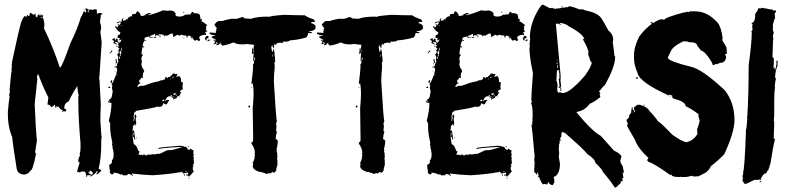

<svg xmlns="http://www.w3.org/2000/svg" viewBox="-20 -767 3495 851"><path d="M358.4 -729.5H366.2Q366.2 -725.1 377.9 -723.6Q381.8 -725.6 383.8 -725.6L391.6 -721.7Q392.1 -725.6 395.5 -725.6H405.3Q409.2 -725.1 409.2 -721.7V-708Q411.1 -708 411.1 -706.1Q417.5 -710 422.9 -710Q434.6 -708 434.6 -704.1Q426.8 -702.6 426.8 -700.2Q426.8 -691.4 422.9 -668.9Q426.8 -660.6 428.7 -643.6L424.8 -626Q429.2 -585.9 430.7 -579.1L420.9 -430.7H418.9L420.9 -426.8L418.9 -422.9Q420.9 -418.9 420.9 -417H418.9L420.9 -413.1Q426.8 -313.5 426.8 -303.7Q424.8 -264.6 424.8 -233.4Q428.7 -164.6 430.7 -159.2L428.7 -147.5V-127.9Q428.7 -65.4 417 -18.6Q419.9 -18.6 428.7 -12.7Q428.7 -6.8 409.2 6.8L407.2 2.9L415 -6.8H407.2Q407.2 -0.5 383.8 14.6H377.9Q377.9 10.7 383.8 10.7V8.8H379.9Q369.1 10.7 364.3 10.7L366.2 14.6L362.3 16.6H360.4L362.3 12.7V10.7Q358.9 -6.8 354.5 -6.8H340.8Q335.9 -2.9 333 -2.9Q329.6 -2.9 321.3 -6.8L333 -45.9Q331.1 -45.9 331.1 -47.9Q333 -47.9 333 -49.8H331.1L327.1 -47.9V-53.7Q327.1 -64.9 335 -79.1L333 -83Q336.9 -97.7 336.9 -110.4V-131.8Q327.1 -242.7 327.1 -319.3V-340.8Q327.1 -342.8 329.1 -342.8Q323.2 -365.2 323.2 -385.7Q310.1 -369.6 284.2 -317.4Q264.6 -310.1 264.6 -286.1Q268.1 -286.1 274.4 -280.3Q272.5 -272.5 266.6 -272.5L262.7 -274.4L254.9 -270.5V-272.5L258.8 -278.3Q250.5 -278.3 239.3 -293.9Q232.9 -293.9 229.5 -295.9V-290H227.5Q223.6 -290 223.6 -301.8H219.7Q219.7 -296.9 206.1 -292Q202.6 -303.7 190.4 -303.7L194.3 -335Q170.9 -380.4 149.4 -438.5Q146 -438.5 143.6 -424.8L145.5 -417Q145.5 -414.6 133.8 -305.7Q137.7 -201.2 143.6 -143.6L135.7 -92.8Q137.7 -86.9 139.6 -86.9Q126 -8.8 112.3 -8.8Q112.3 -0.5 90.8 6.8Q58.1 6.8 53.7 -20.5Q36.1 -131.8 34.2 -159.2Q14.6 -204.1 14.6 -266.6H16.6Q16.6 -268.6 14.6 -268.6Q18.6 -314.9 22.5 -340.8Q22.5 -342.8 20.5 -342.8Q22.5 -357.4 24.4 -362.3L22.5 -366.2Q28.3 -442.4 32.2 -454.1Q32.2 -456.1 30.3 -456.1L32.2 -465.8V-481.4Q32.2 -483.4 34.2 -483.4L32.2 -487.3Q59.6 -616.7 73.2 -667Q80.6 -687 88.9 -696.3L94.7 -692.4H96.7Q97.7 -700.2 102.5 -700.2Q103 -696.3 106.4 -696.3H110.4Q110.4 -710 116.2 -710L129.9 -700.2Q129.9 -703.1 135.7 -706.1H137.7V-696.3Q137.7 -693.4 143.6 -690.4H145.5Q145.5 -701.2 153.3 -704.1Q155.3 -700.2 155.3 -698.2H157.2Q161.1 -698.2 161.1 -704.1H163.1Q163.1 -698.2 165 -698.2Q168.9 -700.2 170.9 -700.2V-698.2Q170.9 -696.8 168.9 -686.5Q174.8 -686.5 176.8 -655.3L174.8 -641.6Q213.9 -561.5 245.1 -467.8H247.1Q256.3 -474.1 292 -575.2Q325.2 -643.1 338.9 -692.4Q342.3 -692.4 350.6 -715.8L354.5 -717.8Q354.5 -711.9 362.3 -711.9V-713.9Q358.4 -728.5 358.4 -729.5ZM350.6 -725.6H354.5V-723.6H350.6ZM368.2 -717.8Q370.1 -713.9 370.1 -711.9H374L372.1 -715.8L376 -721.7H374Q368.2 -719.7 368.2 -717.8ZM161.1 -692.4V-688.5H167V-690.4Q165 -690.4 161.1 -692.4ZM376 -8.8 377.9 -4.9V-2.9H376L372.1 -4.9V1Q377.4 1 383.8 6.8H387.7Q391.6 6.8 391.6 1Q390.6 -4.4 381.8 -10.7Q377.9 -8.8 376 -8.8Z M706.5 -722.7V-718.8Q708.5 -718.8 712.4 -720.7Q722.7 -718.8 724.1 -718.8L731.9 -720.7Q752.9 -720.7 759.3 -705.1Q759.3 -703.1 757.3 -703.1Q757.3 -693.4 776.9 -693.4Q794.4 -694.8 802.2 -703.1Q804.2 -703.1 804.2 -701.2L814 -703.1H825.7Q825.7 -708.5 831.5 -714.8Q839.4 -712.9 839.4 -707Q841.3 -707 841.3 -709Q866.7 -709 866.7 -695.3Q868.7 -687.5 868.7 -681.6H870.6L874.5 -683.6V-675.8L872.6 -671.9Q878.9 -671.9 897.9 -656.2Q894 -648.4 892.1 -648.4L894 -644.5V-642.6L892.1 -632.8Q896 -630.9 897.9 -630.9V-627Q890.1 -627 890.1 -623Q894 -615.2 894 -611.3H890.1Q888.2 -611.3 888.2 -613.3Q862.8 -609.9 862.8 -599.6Q866.7 -593.3 866.7 -587.9L862.8 -585.9H858.9Q854 -589.8 853 -589.8H847.2V-585.9H845.2Q835.4 -590.8 835.4 -599.6H831.5L827.6 -597.7Q827.6 -609.4 814 -609.4V-605.5L810.1 -607.4H808.1V-605.5H812V-601.6H806.2V-609.4H804.2Q794.4 -609.4 780.8 -613.3Q780.8 -609.4 776.9 -609.4H772.9L767.1 -613.3L749.5 -603.5H747.6Q747.6 -612.3 745.6 -615.2Q747.6 -615.2 747.6 -617.2Q743.7 -617.2 743.7 -619.1Q729.5 -615.7 724.1 -609.4H710.4V-605.5H708.5Q708.5 -615.2 685.1 -615.2L683.1 -611.3Q685.1 -611.3 685.1 -609.4H683.1L671.4 -611.3V-607.4H667.5V-617.2Q646 -607.4 644 -607.4V-603.5H651.9V-599.6H646Q643.1 -599.6 640.1 -605.5Q620.6 -601.6 620.6 -597.7V-589.8H626.5V-585.9H624.5L620.6 -587.9Q612.8 -574.2 612.8 -568.4V-564.5Q612.8 -560.5 618.7 -560.5V-556.6H614.7L610.8 -558.6Q610.8 -551.3 606.9 -531.2Q607.9 -523.4 612.8 -523.4V-519.5Q606.9 -519.5 606.9 -503.9L608.9 -492.2L606.9 -482.4Q606.9 -470.2 618.7 -455.1V-447.3Q612.8 -447.3 612.8 -427.7Q614.7 -423.8 614.7 -421.9H610.8L606.9 -423.8Q606.9 -418 597.2 -412.1V-400.4L601.1 -402.3L603 -398.4Q593.8 -395 589.4 -384.8H587.4V-382.8H595.2L601.1 -386.7H616.7Q656.7 -402.3 673.3 -404.3Q673.3 -406.2 675.3 -406.2Q677.2 -406.2 677.2 -404.3Q695.3 -412.1 698.7 -412.1Q698.7 -410.2 700.7 -410.2Q700.7 -413.1 712.4 -416Q710.4 -419.9 710.4 -421.9L716.3 -425.8L724.1 -419.9Q724.1 -425.8 728 -425.8H733.9Q733.9 -429.7 743.7 -435.5Q743.7 -441.4 747.6 -441.4Q757.3 -440.9 757.3 -437.5L761.2 -439.5H763.2L767.1 -437.5L761.2 -427.7V-425.8L771 -429.7Q782.7 -429.7 782.7 -406.2V-404.3Q790.5 -403.3 790.5 -398.4V-396.5Q790.5 -394.5 788.6 -394.5Q788.6 -392.6 790.5 -392.6L788.6 -384.8L790.5 -371.1Q776.9 -366.2 776.9 -357.4L780.8 -359.4H782.7V-355.5Q782.7 -351.6 776.9 -351.6L778.8 -347.7Q778.8 -345.2 769 -339.8Q769 -341.8 767.1 -341.8Q767.1 -331.5 751.5 -328.1V-324.2H749.5Q749.5 -335.9 739.7 -335.9L741.7 -345.7H739.7Q735.8 -345.7 735.8 -339.8H731.9L728 -341.8Q728 -337.4 720.2 -335.9Q720.2 -333 710.4 -320.3H712.4Q718.8 -324.2 724.1 -324.2V-322.3L728 -324.2H730V-320.3Q726.6 -320.3 720.2 -306.6L716.3 -304.7H712.4Q707.5 -308.6 706.5 -308.6H702.6Q702.6 -293 683.1 -293L679.2 -294.9Q656.7 -287.1 581.5 -275.4V-269.5L577.6 -271.5Q574.7 -269 571.8 -248L573.7 -244.1L571.8 -234.4V-230.5H573.7Q573.7 -235.4 577.6 -244.1Q575.7 -251 575.7 -252Q577.6 -255.4 577.6 -259.8H581.5Q582 -252 585.4 -252L581.5 -242.2Q583.5 -231.4 583.5 -224.6V-218.8Q583.5 -216.8 581.5 -216.8L583.5 -212.9V-210.9H579.6V-216.8Q575.7 -216.8 567.9 -205.1Q567.9 -203.1 569.8 -203.1L567.9 -193.4V-185.5Q568.8 -185.5 573.7 -189.5Q573.7 -188 579.6 -148.4H575.7Q575.7 -160.2 567.9 -162.1V-160.2Q572.3 -127 573.7 -127Q583.5 -127 593.3 -97.7Q595.2 -97.7 599.1 -95.7L593.3 -82Q603.5 -80.1 605 -80.1Q608.9 -82 610.8 -82L608.9 -78.1H610.8L616.7 -82Q626.5 -82 626.5 -76.2H628.4Q628.4 -82 642.1 -82V-80.1L655.8 -84L659.7 -82Q663.6 -84 665.5 -84V-82Q677.7 -85.9 681.2 -85.9V-84Q687.5 -84 722.2 -101.6V-99.6L726.1 -101.6H739.7Q744.6 -101.6 782.7 -113.3Q782.7 -111.3 784.7 -111.3V-115.2H769Q683.1 -110.4 683.1 -105.5V-111.3Q696.8 -115.2 778.8 -121.1Q798.3 -119.1 798.3 -115.2L802.2 -117.2Q805.2 -117.2 814 -103.5H819.8Q823.7 -103.5 823.7 -109.4Q830.6 -101.6 837.4 -101.6V-91.8Q837.4 -89.8 835.4 -89.8Q839.4 -83.5 839.4 -80.1L835.4 -72.3Q839.4 -72.3 839.4 -66.4L837.4 -62.5Q839.4 -58.6 839.4 -56.6H837.4L839.4 -52.7V-43L833.5 -33.2H837.4V-29.3L833.5 -23.4Q835.4 -19.5 835.4 -17.6H833.5L839.4 -7.8Q820.3 15.1 817.9 15.6Q814 15.6 814 9.8L810.1 11.7H806.2V5.9H810.1L814 7.8V-2L790.5 2L788.6 -2Q790.5 -2 790.5 -3.9Q786.6 -5.9 784.7 -5.9L776.9 -2V-3.9Q742.7 3.9 657.7 9.8Q607.9 7.8 564 2L569.8 13.7H567.9Q560.1 3.9 546.4 3.9Q544.4 7.8 544.4 9.8H530.8L526.9 11.7Q526.9 5.9 515.1 5.9Q515.1 7.8 513.2 7.8Q513.2 2 483.9 -2Q483.9 5.9 478 5.9Q469.2 5.9 466.3 -5.9L468.3 -9.8Q464.4 -17.6 464.4 -31.2V-37.1Q471.2 -37.1 476.1 -46.9V-58.6Q483.9 -58.6 483.9 -85.9Q481.9 -102.5 478 -115.2Q480 -119.1 480 -121.1Q476.1 -121.1 476.1 -125L478 -134.8Q468.3 -175.8 468.3 -203.1V-220.7Q462.4 -228.5 462.4 -232.4Q474.1 -277.3 474.1 -308.6L472.2 -312.5L468.3 -310.5Q461.9 -314.5 458.5 -314.5V-318.4H462.4L466.3 -316.4L468.3 -320.3H462.4V-324.2Q476.1 -330.6 476.1 -343.8Q478 -350.6 478 -351.6V-357.4H480Q480 -361.3 476.1 -377L478 -390.6Q474.1 -390.6 474.1 -394.5Q481 -397.9 497.6 -445.3Q495.6 -445.3 495.6 -447.3Q499.5 -447.3 499.5 -462.9Q495.6 -462.9 495.6 -468.8H491.7L487.8 -466.8V-470.7Q490.7 -470.7 495.6 -474.6Q495.6 -472.7 497.6 -472.7Q500 -490.7 505.4 -494.1L503.4 -498V-511.7Q503.4 -513.7 505.4 -513.7Q499.5 -523.4 499.5 -527.3Q502.4 -527.3 507.3 -535.2Q505.4 -535.2 505.4 -537.1H507.3L503.4 -544.9Q506.3 -544.9 509.3 -550.8V-552.7Q503.4 -552.7 503.4 -558.6L507.3 -566.4Q501.5 -566.4 501.5 -570.3Q505.4 -570.3 505.4 -574.2V-576.2Q505.4 -580.1 489.7 -582V-578.1Q495.6 -578.1 495.6 -574.2V-572.3Q485.4 -572.3 481.9 -580.1Q485.8 -580.1 485.8 -584Q481 -589.8 478 -589.8V-593.8Q481.4 -593.8 487.8 -599.6L489.7 -587.9H491.7Q492.7 -595.7 497.6 -595.7H501.5V-584L509.3 -578.1Q514.2 -579.1 519 -591.8H517.1Q510.7 -587.9 507.3 -587.9V-589.8L511.2 -595.7V-597.7Q505.9 -597.7 499.5 -601.6L503.4 -609.4Q501.5 -609.4 501.5 -611.3Q513.2 -611.3 513.2 -623V-625Q503.9 -625 489.7 -648.4L495.6 -652.3V-646.5H501.5Q501.5 -649.4 505.4 -654.3V-656.2H501.5Q502 -660.2 505.4 -660.2Q505.9 -656.2 509.3 -656.2L515.1 -664.1V-666L513.2 -669.9L501.5 -664.1H497.6Q497.6 -669.9 513.2 -671.9Q517.1 -669.9 519 -669.9Q519 -685.5 524.9 -685.5H526.9V-683.6L522.9 -677.7L526.9 -675.8H528.8L538.6 -677.7L536.6 -681.6L540.5 -683.6Q541 -679.7 544.4 -679.7Q544.4 -688.5 560.1 -695.3Q564 -693.4 565.9 -693.4L564 -697.3Q566.9 -705.1 569.8 -705.1H581.5Q581.5 -708.5 587.4 -716.8H589.4Q600.1 -713.4 605 -695.3L608.9 -697.3H610.8L614.7 -695.3Q614.7 -699.2 638.2 -709H647.9V-705.1L638.2 -703.1V-699.2Q673.8 -708.5 706.5 -722.7ZM792.5 -714.8H796.4V-710.9H792.5ZM620.6 -699.2V-697.3H624.5V-699.2ZM515.1 -654.3V-652.3H519V-654.3ZM685.1 -609.4H690.9V-601.6H687L689 -605.5Q685.1 -605.5 685.1 -609.4ZM829.6 -605.5V-601.6H831.5V-605.5ZM896 -607.4H903.8V-597.7L894 -595.7L896 -591.8V-587.9H894Q891.1 -587.9 888.2 -595.7Q892.1 -607.4 896 -607.4ZM655.8 -603.5H659.7V-599.6H655.8ZM663.6 -603.5H673.3Q673.3 -599.6 669.4 -599.6H663.6ZM792.5 -599.6H796.4V-597.7H792.5ZM829.6 -597.7Q833.5 -597.2 833.5 -593.8H829.6ZM903.8 -591.8H909.7V-589.8Q909.7 -585.4 899.9 -584V-587.9Q903.8 -587.9 903.8 -591.8ZM497.6 -570.3V-566.4H493.7Q494.1 -570.3 497.6 -570.3ZM495.6 -562.5H501.5Q501.5 -558.6 497.6 -558.6ZM517.1 -554.7 515.1 -543H519V-554.7ZM476.1 -543H478V-541Q478 -538.1 466.3 -529.3V-531.2Q473.1 -543 476.1 -543ZM509.3 -537.1Q511.2 -533.7 511.2 -527.3H517.1V-541H515.1Q510.3 -537.1 509.3 -537.1ZM610.8 -531.2H614.7V-529.3H610.8ZM511.2 -525.4V-523.4Q513.2 -519.5 513.2 -517.6H515.1V-525.4ZM507.3 -515.6V-505.9Q511.2 -505.9 511.2 -509.8V-515.6ZM495.6 -505.9 499.5 -488.3H493.7V-494.1L491.7 -503.9ZM491.7 -486.3Q495.6 -485.8 495.6 -482.4H491.7ZM487.8 -453.1H491.7V-451.2H487.8ZM497.6 -437.5V-431.6H499.5V-437.5ZM749.5 -427.7V-423.8H751.5V-427.7ZM743.7 -421.9 747.6 -419.9V-425.8Q743.7 -425.3 743.7 -421.9ZM733.9 -418V-416H737.8V-418ZM476.1 -412.1Q476.1 -410.2 478 -410.2Q475.6 -398.4 472.2 -398.4L470.2 -402.3V-406.2Q470.2 -409.2 476.1 -412.1ZM464.4 -382.8H468.3V-377H460.4V-378.9Q460.9 -382.8 464.4 -382.8ZM747.6 -351.6Q747.6 -348.6 753.4 -345.7L759.3 -349.6Q757.3 -353.5 757.3 -355.5Q752.4 -351.6 747.6 -351.6ZM759.3 -347.7V-345.7H763.2V-347.7ZM759.3 -343.8V-339.8Q763.2 -339.8 763.2 -343.8ZM743.7 -341.8V-337.9H745.6V-341.8ZM747.6 -341.8V-339.8H751.5V-341.8ZM751.5 -335.9V-332H753.4V-335.9ZM774.9 -337.9H778.8V-335.9H774.9ZM698.7 -320.3 702.6 -318.4H704.6L708.5 -320.3Q706.5 -324.2 706.5 -326.2Q698.7 -323.2 698.7 -320.3ZM577.6 -236.3V-232.4H579.6V-236.3ZM567.9 -179.7V-177.7L569.8 -173.8Q567.9 -170.4 567.9 -166V-164.1H569.8L571.8 -173.8V-175.8Q571.8 -179.7 567.9 -179.7ZM583.5 -158.2H585.4V-154.3H583.5ZM815.9 -119.1 817.9 -115.2H812Q812.5 -119.1 815.9 -119.1ZM800.3 -7.8V-5.9H808.1V-7.8ZM798.3 5.9H800.3V7.8Q800.3 11.7 796.4 11.7L794.4 7.8ZM815.9 21.5H819.8V25.4Q815.9 25.4 815.9 21.5Z M939.9 -576.2 941.9 -580.1Q936 -580.1 936 -576.2ZM1106 -498Q1109.9 -498 1111.8 -511.7H1107.9ZM1189.9 -515.6V-525.4H1188V-515.6ZM1188 -564.5V-568.4Q1184.1 -567.9 1184.1 -564.5ZM939.9 -576.2V-574.2L926.3 -570.3L932.1 -578.1V-585.9Q926.3 -585.9 926.3 -589.8L930.2 -591.8Q930.7 -587.9 934.1 -587.9H938Q938 -591.8 920.4 -599.6L918.5 -603.5V-605.5Q926.3 -607.4 934.1 -607.4V-609.4Q908.7 -613.8 908.7 -619.1V-623Q914.6 -623 938 -621.1Q938 -625 936 -628.9L939.9 -630.9L938 -634.8V-636.7L941.9 -642.6Q937.5 -643.6 930.2 -658.2Q942.9 -673.8 949.7 -673.8H967.3Q972.7 -677.7 1004.4 -683.6H1029.8L1053.2 -691.4Q1063 -690.4 1063 -685.5Q1082.5 -683.6 1092.3 -683.6Q1118.7 -693.4 1168.5 -693.4L1172.4 -691.4Q1172.4 -696.3 1238.8 -701.2Q1294.9 -699.2 1330.6 -699.2Q1345.7 -688.5 1369.6 -681.6L1375.5 -673.8V-669.9H1359.9V-664.1Q1369.1 -663.1 1379.4 -652.3L1377.4 -648.4Q1379.4 -644.5 1379.4 -642.6Q1373 -628.9 1350.1 -628.9V-627Q1363.8 -625 1363.8 -621.1Q1359.4 -621.1 1356 -619.1Q1352.5 -621.1 1346.2 -621.1Q1342.3 -599.6 1332.5 -599.6Q1297.4 -589.8 1264.2 -587.9Q1264.2 -582 1231 -582V-580.1H1234.9V-576.2H1229Q1227.1 -576.2 1227.1 -578.1Q1203.6 -578.1 1203.6 -568.4H1199.7V-574.2Q1195.8 -574.2 1193.8 -558.6Q1195.8 -558.6 1195.8 -556.6L1191.9 -554.7Q1189 -562.5 1186 -562.5Q1182.1 -562 1182.1 -558.6Q1186 -540.5 1186 -537.1Q1189.5 -537.1 1191.9 -546.9Q1189.9 -546.9 1189.9 -548.8H1193.8Q1195.8 -535.6 1197.8 -531.2Q1197.8 -529.3 1195.8 -529.3Q1199.7 -513.7 1199.7 -494.1L1195.8 -488.3L1197.8 -476.6Q1197.8 -474.6 1195.8 -474.6L1197.8 -470.7Q1193.8 -434.6 1193.8 -406.2Q1203.6 -235.4 1207.5 -230.5Q1203.6 -222.7 1203.6 -218.8L1205.6 -207Q1203.6 -193.8 1203.6 -185.5Q1207.5 -185.5 1207.5 -179.7Q1203.1 -174.3 1201.7 -150.4Q1211.4 -148.4 1211.4 -138.7Q1209.5 -116.7 1205.6 -105.5Q1207.5 -102.1 1207.5 -97.7H1205.6Q1209.5 -88.9 1209.5 -72.3Q1209.5 -66.4 1207.5 -66.4L1209.5 -56.6V-35.2Q1209.5 -33.2 1203.6 -15.6Q1205.6 -15.6 1205.6 -13.7Q1198.2 -2 1195.8 -2H1191.9L1186 -5.9Q1185.5 -0.5 1176.3 2L1172.4 0Q1164.6 3.9 1158.7 3.9Q1158.7 1 1139.2 -3.9Q1139.2 -5.9 1137.2 -5.9L1133.3 -3.9Q1100.1 -14.2 1100.1 -31.2Q1102.1 -35.2 1102.1 -37.1L1100.1 -46.9Q1102.5 -46.9 1107.9 -64.5H1109.9Q1109.9 -66.4 1107.9 -66.4Q1109.9 -77.1 1109.9 -82L1107.9 -85.9L1109.9 -89.8Q1109.9 -108.9 1094.2 -130.9Q1094.2 -136.7 1096.2 -136.7Q1102.1 -136.7 1102.1 -150.4Q1100.1 -251 1100.1 -287.1Q1104 -332.5 1104 -351.6Q1104 -378.9 1100.1 -398.4H1098.1V-394.5H1094.2Q1102.1 -459.5 1102.1 -474.6Q1100.1 -478.5 1100.1 -480.5Q1106 -482.4 1106 -493.2Q1106 -498 1102.1 -498Q1104 -521.5 1104 -529.3Q1104 -533.2 1100.1 -533.2V-527.3H1096.2L1098.1 -552.7H1102.1Q1102.1 -548.8 1104 -535.2H1106V-537.1Q1104 -547.9 1104 -554.7L1106 -568.4Q1079.6 -570.8 1074.7 -572.3Q1064 -570.3 1057.1 -570.3Q1026.4 -570.3 1018.1 -578.1H1012.2Q988.8 -568.4 965.3 -564.5Q965.3 -567.4 957.5 -572.3Q959.5 -576.2 959.5 -578.1H957.5Q950.7 -566.4 939.9 -566.4V-572.3Q945.8 -572.3 945.8 -578.1L941.9 -576.2ZM1084.5 -291H1080.6Q1080.6 -298.8 1084.5 -298.8H1088.4V-294.9Q1088.4 -291 1084.5 -291ZM1096.2 -377H1092.3V-378.9H1096.2Z M1416 -576.2 1418 -580.1Q1412.1 -580.1 1412.1 -576.2ZM1582 -498Q1585.9 -498 1587.9 -511.7H1584ZM1666 -515.6V-525.4H1664.1V-515.6ZM1664.1 -564.5V-568.4Q1660.2 -567.9 1660.2 -564.5ZM1416 -576.2V-574.2L1402.3 -570.3L1408.2 -578.1V-585.9Q1402.3 -585.9 1402.3 -589.8L1406.2 -591.8Q1406.7 -587.9 1410.2 -587.9H1414.1Q1414.1 -591.8 1396.5 -599.6L1394.5 -603.5V-605.5Q1402.3 -607.4 1410.2 -607.4V-609.4Q1384.8 -613.8 1384.8 -619.1V-623Q1390.6 -623 1414.1 -621.1Q1414.1 -625 1412.1 -628.9L1416 -630.9L1414.1 -634.8V-636.7L1418 -642.6Q1413.6 -643.6 1406.2 -658.2Q1418.9 -673.8 1425.8 -673.8H1443.4Q1448.7 -677.7 1480.5 -683.6H1505.9L1529.3 -691.4Q1539.1 -690.4 1539.1 -685.5Q1558.6 -683.6 1568.4 -683.6Q1594.7 -693.4 1644.5 -693.4L1648.4 -691.4Q1648.4 -696.3 1714.8 -701.2Q1771 -699.2 1806.6 -699.2Q1821.8 -688.5 1845.7 -681.6L1851.6 -673.8V-669.9H1835.9V-664.1Q1845.2 -663.1 1855.5 -652.3L1853.5 -648.4Q1855.5 -644.5 1855.5 -642.6Q1849.1 -628.9 1826.2 -628.9V-627Q1839.8 -625 1839.8 -621.1Q1835.4 -621.1 1832 -619.1Q1828.6 -621.1 1822.3 -621.1Q1818.4 -599.6 1808.6 -599.6Q1773.4 -589.8 1740.2 -587.9Q1740.2 -582 1707 -582V-580.1H1710.9V-576.2H1705.1Q1703.1 -576.2 1703.1 -578.1Q1679.7 -578.1 1679.7 -568.4H1675.8V-574.2Q1671.9 -574.2 1669.9 -558.6Q1671.9 -558.6 1671.9 -556.6L1668 -554.7Q1665 -562.5 1662.1 -562.5Q1658.2 -562 1658.2 -558.6Q1662.1 -540.5 1662.1 -537.1Q1665.5 -537.1 1668 -546.9Q1666 -546.9 1666 -548.8H1669.9Q1671.9 -535.6 1673.8 -531.2Q1673.8 -529.3 1671.9 -529.3Q1675.8 -513.7 1675.8 -494.1L1671.9 -488.3L1673.8 -476.6Q1673.8 -474.6 1671.9 -474.6L1673.8 -470.7Q1669.9 -434.6 1669.9 -406.2Q1679.7 -235.4 1683.6 -230.5Q1679.7 -222.7 1679.7 -218.8L1681.6 -207Q1679.7 -193.8 1679.7 -185.5Q1683.6 -185.5 1683.6 -179.7Q1679.2 -174.3 1677.7 -150.4Q1687.5 -148.4 1687.5 -138.7Q1685.5 -116.7 1681.6 -105.5Q1683.6 -102.1 1683.6 -97.7H1681.6Q1685.5 -88.9 1685.5 -72.3Q1685.5 -66.4 1683.6 -66.4L1685.5 -56.6V-35.2Q1685.5 -33.2 1679.7 -15.6Q1681.6 -15.6 1681.6 -13.7Q1674.3 -2 1671.9 -2H1668L1662.1 -5.9Q1661.6 -0.5 1652.3 2L1648.4 0Q1640.6 3.9 1634.8 3.9Q1634.8 1 1615.2 -3.9Q1615.2 -5.9 1613.3 -5.9L1609.4 -3.9Q1576.2 -14.2 1576.2 -31.2Q1578.1 -35.2 1578.1 -37.1L1576.2 -46.9Q1578.6 -46.9 1584 -64.5H1585.9Q1585.9 -66.4 1584 -66.4Q1585.9 -77.1 1585.9 -82L1584 -85.9L1585.9 -89.8Q1585.9 -108.9 1570.3 -130.9Q1570.3 -136.7 1572.3 -136.7Q1578.1 -136.7 1578.1 -150.4Q1576.2 -251 1576.2 -287.1Q1580.1 -332.5 1580.1 -351.6Q1580.1 -378.9 1576.2 -398.4H1574.2V-394.5H1570.3Q1578.1 -459.5 1578.1 -474.6Q1576.2 -478.5 1576.2 -480.5Q1582 -482.4 1582 -493.2Q1582 -498 1578.1 -498Q1580.1 -521.5 1580.1 -529.3Q1580.1 -533.2 1576.2 -533.2V-527.3H1572.3L1574.2 -552.7H1578.1Q1578.1 -548.8 1580.1 -535.2H1582V-537.1Q1580.1 -547.9 1580.1 -554.7L1582 -568.4Q1555.7 -570.8 1550.8 -572.3Q1540 -570.3 1533.2 -570.3Q1502.4 -570.3 1494.1 -578.1H1488.3Q1464.8 -568.4 1441.4 -564.5Q1441.4 -567.4 1433.6 -572.3Q1435.5 -576.2 1435.5 -578.1H1433.6Q1426.8 -566.4 1416 -566.4V-572.3Q1421.9 -572.3 1421.9 -578.1L1418 -576.2ZM1560.5 -291H1556.6Q1556.6 -298.8 1560.5 -298.8H1564.5V-294.9Q1564.5 -291 1560.5 -291ZM1572.3 -377H1568.4V-378.9H1572.3Z M2115.7 -722.7V-718.8Q2117.7 -718.8 2121.6 -720.7Q2131.8 -718.8 2133.3 -718.8L2141.1 -720.7Q2162.1 -720.7 2168.5 -705.1Q2168.5 -703.1 2166.5 -703.1Q2166.5 -693.4 2186 -693.4Q2203.6 -694.8 2211.4 -703.1Q2213.4 -703.1 2213.4 -701.2L2223.1 -703.1H2234.9Q2234.9 -708.5 2240.7 -714.8Q2248.5 -712.9 2248.5 -707Q2250.5 -707 2250.5 -709Q2275.9 -709 2275.9 -695.3Q2277.8 -687.5 2277.8 -681.6H2279.8L2283.7 -683.6V-675.8L2281.7 -671.9Q2288.1 -671.9 2307.1 -656.2Q2303.2 -648.4 2301.3 -648.4L2303.2 -644.5V-642.6L2301.3 -632.8Q2305.2 -630.9 2307.1 -630.9V-627Q2299.3 -627 2299.3 -623Q2303.2 -615.2 2303.2 -611.3H2299.3Q2297.4 -611.3 2297.4 -613.3Q2272 -609.9 2272 -599.6Q2275.9 -593.3 2275.9 -587.9L2272 -585.9H2268.1Q2263.2 -589.8 2262.2 -589.8H2256.3V-585.9H2254.4Q2244.6 -590.8 2244.6 -599.6H2240.7L2236.8 -597.7Q2236.8 -609.4 2223.1 -609.4V-605.5L2219.2 -607.4H2217.3V-605.5H2221.2V-601.6H2215.3V-609.4H2213.4Q2203.6 -609.4 2189.9 -613.3Q2189.9 -609.4 2186 -609.4H2182.1L2176.3 -613.3L2158.7 -603.5H2156.7Q2156.7 -612.3 2154.8 -615.2Q2156.7 -615.2 2156.7 -617.2Q2152.8 -617.2 2152.8 -619.1Q2138.7 -615.7 2133.3 -609.4H2119.6V-605.5H2117.7Q2117.7 -615.2 2094.2 -615.2L2092.3 -611.3Q2094.2 -611.3 2094.2 -609.4H2092.3L2080.6 -611.3V-607.4H2076.7V-617.2Q2055.2 -607.4 2053.2 -607.4V-603.5H2061V-599.6H2055.2Q2052.2 -599.6 2049.3 -605.5Q2029.8 -601.6 2029.8 -597.7V-589.8H2035.6V-585.9H2033.7L2029.8 -587.9Q2022 -574.2 2022 -568.4V-564.5Q2022 -560.5 2027.8 -560.5V-556.6H2023.9L2020 -558.6Q2020 -551.3 2016.1 -531.2Q2017.1 -523.4 2022 -523.4V-519.5Q2016.1 -519.5 2016.1 -503.9L2018.1 -492.2L2016.1 -482.4Q2016.1 -470.2 2027.8 -455.1V-447.3Q2022 -447.3 2022 -427.7Q2023.9 -423.8 2023.9 -421.9H2020L2016.1 -423.8Q2016.1 -418 2006.3 -412.1V-400.4L2010.3 -402.3L2012.2 -398.4Q2002.9 -395 1998.5 -384.8H1996.6V-382.8H2004.4L2010.3 -386.7H2025.9Q2065.9 -402.3 2082.5 -404.3Q2082.5 -406.2 2084.5 -406.2Q2086.4 -406.2 2086.4 -404.3Q2104.5 -412.1 2107.9 -412.1Q2107.9 -410.2 2109.9 -410.2Q2109.9 -413.1 2121.6 -416Q2119.6 -419.9 2119.6 -421.9L2125.5 -425.8L2133.3 -419.9Q2133.3 -425.8 2137.2 -425.8H2143.1Q2143.1 -429.7 2152.8 -435.5Q2152.8 -441.4 2156.7 -441.4Q2166.5 -440.9 2166.5 -437.5L2170.4 -439.5H2172.4L2176.3 -437.5L2170.4 -427.7V-425.8L2180.2 -429.7Q2191.9 -429.7 2191.9 -406.2V-404.3Q2199.7 -403.3 2199.7 -398.4V-396.5Q2199.7 -394.5 2197.8 -394.5Q2197.8 -392.6 2199.7 -392.6L2197.8 -384.8L2199.7 -371.1Q2186 -366.2 2186 -357.4L2189.9 -359.4H2191.9V-355.5Q2191.9 -351.6 2186 -351.6L2188 -347.7Q2188 -345.2 2178.2 -339.8Q2178.2 -341.8 2176.3 -341.8Q2176.3 -331.5 2160.6 -328.1V-324.2H2158.7Q2158.7 -335.9 2148.9 -335.9L2150.9 -345.7H2148.9Q2145 -345.7 2145 -339.8H2141.1L2137.2 -341.8Q2137.2 -337.4 2129.4 -335.9Q2129.4 -333 2119.6 -320.3H2121.6Q2127.9 -324.2 2133.3 -324.2V-322.3L2137.2 -324.2H2139.2V-320.3Q2135.7 -320.3 2129.4 -306.6L2125.5 -304.7H2121.6Q2116.7 -308.6 2115.7 -308.6H2111.8Q2111.8 -293 2092.3 -293L2088.4 -294.9Q2065.9 -287.1 1990.7 -275.4V-269.5L1986.8 -271.5Q1983.9 -269 1981 -248L1982.9 -244.1L1981 -234.4V-230.5H1982.9Q1982.9 -235.4 1986.8 -244.1Q1984.9 -251 1984.9 -252Q1986.8 -255.4 1986.8 -259.8H1990.7Q1991.2 -252 1994.6 -252L1990.7 -242.2Q1992.7 -231.4 1992.7 -224.6V-218.8Q1992.7 -216.8 1990.7 -216.8L1992.7 -212.9V-210.9H1988.8V-216.8Q1984.9 -216.8 1977.1 -205.1Q1977.1 -203.1 1979 -203.1L1977.1 -193.4V-185.5Q1978 -185.5 1982.9 -189.5Q1982.9 -188 1988.8 -148.4H1984.9Q1984.9 -160.2 1977.1 -162.1V-160.2Q1981.4 -127 1982.9 -127Q1992.7 -127 2002.4 -97.7Q2004.4 -97.7 2008.3 -95.7L2002.4 -82Q2012.7 -80.1 2014.2 -80.1Q2018.1 -82 2020 -82L2018.1 -78.1H2020L2025.9 -82Q2035.6 -82 2035.6 -76.2H2037.6Q2037.6 -82 2051.3 -82V-80.1L2064.9 -84L2068.8 -82Q2072.8 -84 2074.7 -84V-82Q2086.9 -85.9 2090.3 -85.9V-84Q2096.7 -84 2131.3 -101.6V-99.6L2135.3 -101.6H2148.9Q2153.8 -101.6 2191.9 -113.3Q2191.9 -111.3 2193.8 -111.3V-115.2H2178.2Q2092.3 -110.4 2092.3 -105.5V-111.3Q2106 -115.2 2188 -121.1Q2207.5 -119.1 2207.5 -115.2L2211.4 -117.2Q2214.4 -117.2 2223.1 -103.5H2229Q2232.9 -103.5 2232.9 -109.4Q2239.7 -101.6 2246.6 -101.6V-91.8Q2246.6 -89.8 2244.6 -89.8Q2248.5 -83.5 2248.5 -80.1L2244.6 -72.3Q2248.5 -72.3 2248.5 -66.4L2246.6 -62.5Q2248.5 -58.6 2248.5 -56.6H2246.6L2248.5 -52.7V-43L2242.7 -33.2H2246.6V-29.3L2242.7 -23.4Q2244.6 -19.5 2244.6 -17.6H2242.7L2248.5 -7.8Q2229.5 15.1 2227.1 15.6Q2223.1 15.6 2223.1 9.8L2219.2 11.7H2215.3V5.9H2219.2L2223.1 7.8V-2L2199.7 2L2197.8 -2Q2199.7 -2 2199.7 -3.9Q2195.8 -5.9 2193.8 -5.9L2186 -2V-3.9Q2151.9 3.9 2066.9 9.8Q2017.1 7.8 1973.1 2L1979 13.7H1977.1Q1969.2 3.9 1955.6 3.9Q1953.6 7.8 1953.6 9.8H1939.9L1936 11.7Q1936 5.9 1924.3 5.9Q1924.3 7.8 1922.4 7.8Q1922.4 2 1893.1 -2Q1893.1 5.9 1887.2 5.9Q1878.4 5.9 1875.5 -5.9L1877.4 -9.8Q1873.5 -17.6 1873.5 -31.2V-37.1Q1880.4 -37.1 1885.3 -46.9V-58.6Q1893.1 -58.6 1893.1 -85.9Q1891.1 -102.5 1887.2 -115.2Q1889.2 -119.1 1889.2 -121.1Q1885.3 -121.1 1885.3 -125L1887.2 -134.8Q1877.4 -175.8 1877.4 -203.1V-220.7Q1871.6 -228.5 1871.6 -232.4Q1883.3 -277.3 1883.3 -308.6L1881.3 -312.5L1877.4 -310.5Q1871.1 -314.5 1867.7 -314.5V-318.4H1871.6L1875.5 -316.4L1877.4 -320.3H1871.6V-324.2Q1885.3 -330.6 1885.3 -343.8Q1887.2 -350.6 1887.2 -351.6V-357.4H1889.2Q1889.2 -361.3 1885.3 -377L1887.2 -390.6Q1883.3 -390.6 1883.3 -394.5Q1890.1 -397.9 1906.7 -445.3Q1904.8 -445.3 1904.8 -447.3Q1908.7 -447.3 1908.7 -462.9Q1904.8 -462.9 1904.8 -468.8H1900.9L1897 -466.8V-470.7Q1899.9 -470.7 1904.8 -474.6Q1904.8 -472.7 1906.7 -472.7Q1909.2 -490.7 1914.6 -494.1L1912.6 -498V-511.7Q1912.6 -513.7 1914.6 -513.7Q1908.7 -523.4 1908.7 -527.3Q1911.6 -527.3 1916.5 -535.2Q1914.6 -535.2 1914.6 -537.1H1916.5L1912.6 -544.9Q1915.5 -544.9 1918.5 -550.8V-552.7Q1912.6 -552.7 1912.6 -558.6L1916.5 -566.4Q1910.6 -566.4 1910.6 -570.3Q1914.6 -570.3 1914.6 -574.2V-576.2Q1914.6 -580.1 1898.9 -582V-578.1Q1904.8 -578.1 1904.8 -574.2V-572.3Q1894.5 -572.3 1891.1 -580.1Q1895 -580.1 1895 -584Q1890.1 -589.8 1887.2 -589.8V-593.8Q1890.6 -593.8 1897 -599.6L1898.9 -587.9H1900.9Q1901.9 -595.7 1906.7 -595.7H1910.6V-584L1918.5 -578.1Q1923.3 -579.1 1928.2 -591.8H1926.3Q1919.9 -587.9 1916.5 -587.9V-589.8L1920.4 -595.7V-597.7Q1915 -597.7 1908.7 -601.6L1912.6 -609.4Q1910.6 -609.4 1910.6 -611.3Q1922.4 -611.3 1922.4 -623V-625Q1913.1 -625 1898.9 -648.4L1904.8 -652.3V-646.5H1910.6Q1910.6 -649.4 1914.6 -654.3V-656.2H1910.6Q1911.1 -660.2 1914.6 -660.2Q1915 -656.2 1918.5 -656.2L1924.3 -664.1V-666L1922.4 -669.9L1910.6 -664.1H1906.7Q1906.7 -669.9 1922.4 -671.9Q1926.3 -669.9 1928.2 -669.9Q1928.2 -685.5 1934.1 -685.5H1936V-683.6L1932.1 -677.7L1936 -675.8H1938L1947.8 -677.7L1945.8 -681.6L1949.7 -683.6Q1950.2 -679.7 1953.6 -679.7Q1953.6 -688.5 1969.2 -695.3Q1973.1 -693.4 1975.1 -693.4L1973.1 -697.3Q1976.1 -705.1 1979 -705.1H1990.7Q1990.7 -708.5 1996.6 -716.8H1998.5Q2009.3 -713.4 2014.2 -695.3L2018.1 -697.3H2020L2023.9 -695.3Q2023.9 -699.2 2047.4 -709H2057.1V-705.1L2047.4 -703.1V-699.2Q2083 -708.5 2115.7 -722.7ZM2201.7 -714.8H2205.6V-710.9H2201.7ZM2029.8 -699.2V-697.3H2033.7V-699.2ZM1924.3 -654.3V-652.3H1928.2V-654.3ZM2094.2 -609.4H2100.1V-601.6H2096.2L2098.1 -605.5Q2094.2 -605.5 2094.2 -609.4ZM2238.8 -605.5V-601.6H2240.7V-605.5ZM2305.2 -607.4H2313V-597.7L2303.2 -595.7L2305.2 -591.8V-587.9H2303.2Q2300.3 -587.9 2297.4 -595.7Q2301.3 -607.4 2305.2 -607.4ZM2064.9 -603.5H2068.8V-599.6H2064.9ZM2072.8 -603.5H2082.5Q2082.5 -599.6 2078.6 -599.6H2072.8ZM2201.7 -599.6H2205.6V-597.7H2201.7ZM2238.8 -597.7Q2242.7 -597.2 2242.7 -593.8H2238.8ZM2313 -591.8H2318.8V-589.8Q2318.8 -585.4 2309.1 -584V-587.9Q2313 -587.9 2313 -591.8ZM1906.7 -570.3V-566.4H1902.8Q1903.3 -570.3 1906.7 -570.3ZM1904.8 -562.5H1910.6Q1910.6 -558.6 1906.7 -558.6ZM1926.3 -554.7 1924.3 -543H1928.2V-554.7ZM1885.3 -543H1887.2V-541Q1887.2 -538.1 1875.5 -529.3V-531.2Q1882.3 -543 1885.3 -543ZM1918.5 -537.1Q1920.4 -533.7 1920.4 -527.3H1926.3V-541H1924.3Q1919.4 -537.1 1918.5 -537.1ZM2020 -531.2H2023.9V-529.3H2020ZM1920.4 -525.4V-523.4Q1922.4 -519.5 1922.4 -517.6H1924.3V-525.4ZM1916.5 -515.6V-505.9Q1920.4 -505.9 1920.4 -509.8V-515.6ZM1904.8 -505.9 1908.7 -488.3H1902.8V-494.1L1900.9 -503.9ZM1900.9 -486.3Q1904.8 -485.8 1904.8 -482.4H1900.9ZM1897 -453.1H1900.9V-451.2H1897ZM1906.7 -437.5V-431.6H1908.7V-437.5ZM2158.7 -427.7V-423.8H2160.6V-427.7ZM2152.8 -421.9 2156.7 -419.9V-425.8Q2152.8 -425.3 2152.8 -421.9ZM2143.1 -418V-416H2147V-418ZM1885.3 -412.1Q1885.3 -410.2 1887.2 -410.2Q1884.8 -398.4 1881.3 -398.4L1879.4 -402.3V-406.2Q1879.4 -409.2 1885.3 -412.1ZM1873.5 -382.8H1877.4V-377H1869.6V-378.9Q1870.1 -382.8 1873.5 -382.8ZM2156.7 -351.6Q2156.7 -348.6 2162.6 -345.7L2168.5 -349.6Q2166.5 -353.5 2166.5 -355.5Q2161.6 -351.6 2156.7 -351.6ZM2168.5 -347.7V-345.7H2172.4V-347.7ZM2168.5 -343.8V-339.8Q2172.4 -339.8 2172.4 -343.8ZM2152.8 -341.8V-337.9H2154.8V-341.8ZM2156.7 -341.8V-339.8H2160.6V-341.8ZM2160.6 -335.9V-332H2162.6V-335.9ZM2184.1 -337.9H2188V-335.9H2184.1ZM2107.9 -320.3 2111.8 -318.4H2113.8L2117.7 -320.3Q2115.7 -324.2 2115.7 -326.2Q2107.9 -323.2 2107.9 -320.3ZM1986.8 -236.3V-232.4H1988.8V-236.3ZM1977.1 -179.7V-177.7L1979 -173.8Q1977.1 -170.4 1977.1 -166V-164.1H1979L1981 -173.8V-175.8Q1981 -179.7 1977.1 -179.7ZM1992.7 -158.2H1994.6V-154.3H1992.7ZM2225.1 -119.1 2227.1 -115.2H2221.2Q2221.7 -119.1 2225.1 -119.1ZM2209.5 -7.8V-5.9H2217.3V-7.8ZM2207.5 5.9H2209.5V7.8Q2209.5 11.7 2205.6 11.7L2203.6 7.8ZM2225.1 21.5H2229V25.4Q2225.1 25.4 2225.1 21.5Z M2386.2 -746.6 2416.5 -731H2421.4L2430.2 -732.4Q2430.2 -729 2435.5 -729H2440.9V-727.1H2446.3L2444.3 -731L2451.7 -729L2495.6 -735.8Q2495.6 -734.4 2497.1 -734.4Q2497.1 -736.8 2504.4 -739.7Q2527.3 -734.4 2544.4 -727.1Q2544.4 -725.6 2546.4 -725.6H2564Q2568.4 -721.7 2599.1 -714.8Q2638.7 -703.1 2649.9 -678.2Q2654.3 -673.8 2676.3 -632.3Q2697.8 -614.7 2697.8 -591.8L2695.8 -579.6Q2702.6 -535.2 2702.6 -526.9V-521.5L2706.5 -516.1V-514.6Q2706.5 -470.2 2660.6 -389.6Q2652.8 -384.3 2634.3 -359.9Q2641.1 -357.4 2641.1 -354.5Q2641.1 -353.5 2637.7 -349.1L2641.1 -336.9Q2612.8 -314 2593.8 -307.1Q2572.3 -277.8 2541 -272Q2535.6 -272 2535.6 -268.6Q2605.5 -184.1 2643.1 -164.6L2701.2 -99.6Q2726.6 -87.9 2734.4 -75.2Q2734.4 -66.4 2731 -66.4L2732.9 -63L2729 -57.6L2731 -48.8H2729Q2741.7 -29.8 2741.7 -22.5Q2741.7 -17.6 2745.1 -8.3H2743.2L2745.1 -4.9V-1.5H2743.2L2739.7 -2.9L2743.2 21.5Q2739.7 23.4 2737.8 23.4L2739.7 32.2V33.7Q2739.7 37.6 2736.3 37.6Q2732.9 35.6 2731 35.6V39.1L2732.9 42.5L2710 64H2704.6Q2686 33.7 2651.9 -4.9Q2651.9 -14.2 2618.7 -45.4Q2618.7 -60.5 2583.5 -84Q2568.8 -104 2484.9 -177.2Q2474.1 -182.1 2470.7 -182.1Q2470.7 -178.7 2467.3 -169.9Q2469.2 -166.5 2469.2 -164.6L2461.9 -152.3L2467.3 -143.6H2465.3L2461.9 -145.5Q2461.9 -140.1 2458.5 -140.1V-138.2H2461.9Q2458 -124.5 2456.5 -124.5Q2456.5 -122.6 2458.5 -122.6L2456.5 -110.4Q2456.5 -107.4 2458.5 -85.4L2456.5 -73.2L2461.9 -41.5Q2461.9 2 2439 16.1L2435.5 14.6Q2435.5 18.6 2434.1 21.5Q2437.5 28.8 2437.5 32.2H2435.5Q2437.5 35.6 2437.5 37.6Q2437.5 42 2430.2 53.2Q2417 53.2 2411.1 41H2407.7V49.8H2400.4Q2396.5 49.8 2393.6 47.9Q2390.6 49.8 2386.2 49.8Q2378.4 42 2368.7 16.1L2365.2 18.1H2363.8V16.1Q2367.2 11.7 2367.2 11.2Q2363.8 -1.5 2363.8 -2.9H2361.8Q2361.8 0.5 2359.9 0.5L2361.8 3.9Q2361.8 7.3 2358.4 7.3Q2358.4 3.4 2347.7 -4.9V-6.3Q2349.6 -47.4 2349.6 -48.8L2347.7 -57.6Q2349.6 -66.9 2349.6 -75.2Q2338.9 -196.3 2335.4 -213.9H2338.9V-219.2Q2338.9 -225.6 2340.8 -234.9Q2340.8 -236.8 2338.9 -236.8L2340.8 -245.6V-257.8Q2340.8 -299.8 2333.5 -309.1Q2334.5 -312.5 2337.4 -312.5L2335.4 -324.7V-335.4Q2335.4 -353 2342.3 -442.4Q2326.7 -513.2 2326.7 -555.2Q2328.6 -557.6 2328.6 -565.4Q2328.6 -568.8 2326.7 -568.8Q2329.1 -592.8 2330.1 -597.2Q2330.1 -599.1 2328.6 -599.1Q2328.6 -670.9 2377.4 -741.2Q2383.3 -746.6 2386.2 -746.6ZM2467.3 -737.8H2474.1V-734.4H2467.3ZM2460.4 -664.1V-662.1Q2465.3 -662.1 2465.3 -658.7V-656.7H2463.9Q2457.5 -662.1 2451.7 -662.1H2446.3L2442.9 -660.6L2444.3 -656.7V-655.3L2465.3 -426.8Q2463.9 -423.3 2463.9 -421.4L2465.3 -418Q2465.3 -416 2463.9 -412.6Q2467.3 -393.6 2467.3 -368.7V-363.3H2463.9V-382.8H2461.9V-377.4H2456.5V-382.8H2460.4L2456.5 -416Q2460.4 -421.9 2460.4 -426.8L2456.5 -432.1H2460.4Q2459 -447.8 2456.5 -447.8L2458.5 -451.2V-454.6L2449.7 -456.5L2447.8 -447.8V-442.4Q2447.8 -428.2 2446.3 -409.2Q2451.7 -396.5 2451.7 -395L2449.7 -391.6L2451.7 -388.2Q2449.7 -378.4 2449.7 -372.1Q2449.7 -357.4 2456.5 -356.4Q2458.5 -356.4 2458.5 -357.9Q2470.7 -356.4 2474.1 -354.5Q2505.4 -354.5 2572.8 -432.1Q2602.5 -473.6 2602.5 -489.7Q2592.3 -500.5 2592.3 -514.6Q2587.9 -514.6 2586.9 -532.2H2588.4Q2588.4 -550.8 2562 -595.2H2564L2569.3 -591.8V-593.8Q2566.9 -615.2 2499 -651.9Q2489.3 -660.6 2465.3 -665.5Q2461.9 -664.1 2460.4 -664.1ZM2451.7 -503.9V-500.5H2453.1V-503.9ZM2447.8 -498.5V-495.1H2449.7V-498.5ZM2447.8 -489.7Q2447.8 -488.3 2446.3 -484.9H2451.7V-486.3Q2451.7 -489.7 2447.8 -489.7ZM2449.7 -479.5V-465.3H2453.1V-467.3L2451.7 -470.7L2453.1 -474.1Q2451.7 -477.5 2451.7 -479.5Z M3038.1 -716.8H3061.5Q3115.7 -716.8 3161.1 -666Q3176.8 -646 3182.6 -599.6V-593.8L3180.7 -589.8L3198.2 -560.5Q3200.2 -560.5 3202.1 -529.3L3198.2 -527.3Q3198.2 -529.3 3196.3 -529.3L3194.3 -525.4V-523.4L3198.2 -517.6Q3198.2 -488.3 3170.9 -488.3Q3170.9 -486.3 3167 -486.3Q3167 -488.3 3165 -488.3Q3165 -482.4 3157.2 -482.4Q3153.3 -484.4 3151.4 -484.4Q3151.4 -481.4 3143.6 -478.5Q3135.7 -481.4 3135.7 -484.4Q3137.7 -484.4 3137.7 -486.3Q3106.9 -539.1 3086.9 -543L3069.3 -566.4Q3069.3 -580.1 3032.2 -580.1Q3032.2 -584 3008.8 -584Q2959 -560.1 2952.1 -537.1Q2940.4 -515.6 2940.4 -509.8Q2945.3 -495.1 3043.9 -470.7Q3091.8 -460.4 3192.4 -367.2Q3235.4 -312 3235.4 -234.4Q3235.4 -181.6 3190.4 -84Q3167.5 -59.1 3131.8 -31.2Q3119.1 -4.9 3096.7 3.9Q3074.2 15.6 3071.3 15.6L3067.4 13.7L3063.5 15.6Q3043.9 14.2 3043.9 11.7Q3031.2 17.6 3012.7 17.6H2999Q2997.1 17.6 2997.1 15.6L2993.2 17.6H2989.3Q2956.1 17.6 2956.1 5.9Q2952.1 6.3 2952.1 9.8Q2878.4 -43 2856.4 -48.8Q2853.5 -48.8 2848.6 -56.6V-58.6L2854.5 -66.4Q2806.2 -111.3 2793.9 -148.4Q2758.8 -207.5 2758.8 -210.9Q2762.7 -215.8 2762.7 -218.8Q2756.8 -229.5 2756.8 -236.3Q2759.8 -236.3 2768.6 -248V-257.8Q2777.3 -257.8 2780.3 -291H2782.2Q2786.1 -290.5 2786.1 -287.1Q2782.2 -286.6 2782.2 -283.2Q2790 -283.2 2790 -269.5H2792Q2792 -271.5 2793.9 -275.4Q2790 -281.7 2790 -287.1V-291Q2803.7 -302.7 2807.6 -302.7H2815.4Q2847.7 -294.4 2858.4 -275.4Q2876.5 -258.3 2897.5 -228.5Q2903.8 -228 2960 -169.9Q3006.8 -136.7 3024.4 -136.7Q3053.2 -144.5 3069.3 -169.9L3071.3 -173.8Q3071.3 -180.7 3069.3 -191.4Q3081.1 -226.1 3081.1 -230.5Q3081.1 -233.4 3075.2 -253.9Q3077.1 -257.8 3077.1 -259.8Q3050.8 -281.2 3018.6 -296.9Q3018.6 -316.4 2965.8 -330.1Q2962.9 -330.1 2958 -337.9V-339.8H2961.9Q2961.9 -344.2 2944.3 -347.7L2946.3 -343.8H2944.3Q2814.5 -402.3 2805.7 -443.4Q2790 -481 2790 -507.8V-529.3Q2792.5 -564 2813.5 -605.5Q2839.8 -640.6 2870.1 -662.1Q2867.2 -662.1 2862.3 -669.9H2866.2Q2874 -667 2874 -664.1Q2900.9 -681.6 2911.1 -681.6L2924.8 -679.7Q2924.8 -688.5 3014.6 -712.9V-710.9Q3021 -714.8 3026.4 -714.8Q3027.3 -714.8 3034.2 -712.9Q3034.7 -716.8 3038.1 -716.8ZM2803.7 -425.8Q2807.6 -425.3 2807.6 -421.9Q2807.6 -418 2803.7 -418H2799.8V-421.9Q2800.3 -425.8 2803.7 -425.8ZM2948.2 -341.8H2952.1V-339.8H2948.2ZM2833 -302.7H2836.9V-298.8H2833ZM2780.3 -269.5V-265.6H2782.2V-269.5Z M3355 -732.4Q3384.3 -728.5 3396 -724.6Q3399.9 -726.6 3401.9 -726.6Q3401.9 -723.6 3407.7 -720.7H3419.4V-714.8L3413.6 -707L3415.5 -687.5Q3411.6 -681.6 3405.8 -658.2V-630.9L3409.7 -625L3405.8 -607.4Q3405.8 -601.1 3407.7 -597.7Q3405.8 -592.3 3403.8 -513.7Q3406.7 -513.7 3409.7 -507.8V-484.4L3407.7 -464.8L3413.6 -468.8V-457Q3418 -457 3421.4 -482.4V-498H3423.3Q3427.2 -497.6 3427.2 -494.1L3425.3 -482.4L3427.2 -478.5Q3415.5 -452.6 3415.5 -421.9L3419.4 -419.9Q3415.5 -403.8 3413.6 -382.8Q3413.6 -380.9 3415.5 -380.9Q3411.6 -361.8 3411.6 -324.2V-259.8Q3411.6 -249 3409.7 -232.4Q3411.6 -229.5 3411.6 -220.7H3409.7Q3409.7 -218.8 3411.6 -218.8Q3409.7 -182.6 3409.7 -166V-150.4L3413.6 -152.3H3415.5Q3405.8 -115.7 3394 -37.1L3390.1 -35.2L3392.1 -31.2L3390.1 -27.3Q3392.1 -27.3 3392.1 -25.4Q3388.2 -23.4 3386.2 -23.4Q3388.2 -19.5 3388.2 -17.6Q3378.4 -6.8 3378.4 -3.9Q3378.4 -1 3370.6 3.9Q3370.6 2 3368.7 2Q3354 16.1 3351.1 31.2H3347.2V27.3Q3341.3 29.3 3341.3 31.2L3337.4 29.3Q3335.4 29.3 3335.4 31.2L3325.7 29.3Q3288.1 48.8 3280.8 48.8Q3280.8 46.9 3271 35.2V33.2L3272.9 21.5Q3271 17.6 3271 15.6Q3271 12.2 3274.9 0L3272.9 -3.9Q3279.8 -3.9 3286.6 -193.4Q3288.6 -193.4 3292.5 -242.2Q3292.5 -244.1 3290.5 -244.1L3292.5 -253.9Q3298.3 -353.5 3298.3 -476.6H3300.3Q3300.3 -478.5 3298.3 -478.5Q3312 -576.2 3312 -623Q3310.1 -627 3310.1 -628.9Q3313 -628.9 3315.9 -636.7Q3314 -640.6 3314 -642.6H3315.9L3314 -646.5V-650.4L3315.9 -660.2H3312V-666Q3327.6 -666 3327.6 -707Q3337.4 -716.3 3341.3 -730.5H3347.2L3351.1 -728.5Q3351.6 -732.4 3355 -732.4ZM3353 35.2V37.1Q3353 41 3349.1 41H3347.2V37.1Q3349.1 37.1 3353 35.2Z"/></svg>

Font: Mister Brush
Style: Regular
Weight: 400
Designer: GGBotNet
Foundry: GGBotNet
Version: 1.00